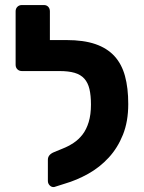

<svg xmlns="http://www.w3.org/2000/svg" viewBox="-20 -730 572 762"><path d="M196 12Q186 14 178 6.5Q170 -1 170 -12V-96Q170 -116 194 -126L228 -140Q251 -149 271.5 -162.5Q292 -176 307.5 -196Q323 -216 332 -245.5Q341 -275 341 -315Q341 -351 335 -376.5Q329 -402 314.5 -418Q300 -434 276 -441Q252 -448 216 -448H191H189H67Q56 -448 49 -455Q42 -462 42 -473V-685Q42 -696 49 -703Q56 -710 67 -710H154Q165 -710 171.5 -703Q178 -696 178 -685V-571H244Q312 -571 358.5 -555Q405 -539 434 -507.5Q463 -476 476 -428.5Q489 -381 489 -317Q489 -248 468 -195.5Q447 -143 411.5 -104.5Q376 -66 330.5 -40.5Q285 -15 237 -1Z"/></svg>

Font: Fz Rubik SemBd
Style: Regular
Weight: 600
Designer: Hubert and Fischer
Foundry: Hubert and Fischer
Version: Vit hóa bi FontZin.com